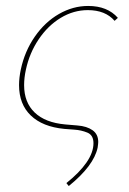

<svg xmlns="http://www.w3.org/2000/svg" viewBox="-20 -430 432 645"><path d="M203 185Q247 150 270.5 116Q294 82 294 51Q294 24 273.5 15.5Q253 7 229 5.5Q205 4 196 3Q123 -4 83.5 -42Q44 -80 44 -144Q44 -169 50 -197Q63 -258 97 -307Q131 -356 178 -383Q225 -410 276 -410Q341 -410 376 -370L365 -360Q334 -396 275 -396Q227 -396 184 -370Q141 -344 110 -298Q79 -252 67 -196Q61 -169 61 -144Q61 -86 96.5 -52Q132 -18 199 -12Q208 -11 240 -8.5Q272 -6 291 7.5Q310 21 310 47Q310 52 308 66Q295 127 211 195Z"/></svg>

Font: Ysabeau Thin
Style: Italic
Weight: 200
Italic angle: -12°
Designer: Christian Thalmann (Catharsis Fonts)
Version: Version 0.003